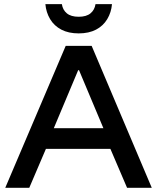

<svg xmlns="http://www.w3.org/2000/svg" viewBox="-20 -893 747 913"><path d="M5 0 292.5 -675H415.8L701.7 0H584.2L505 -185H198.3L119.2 0ZM235.8 -283.3H471.7L355.8 -559.2H351.7ZM354.2 -734.2Q305.8 -734.2 271.7 -752.1Q237.5 -770 218.3 -802.1Q199.2 -834.2 195.8 -873.3H274.2Q278.3 -845.8 297.9 -829.6Q317.5 -813.3 354.2 -813.3Q390.8 -813.3 410.4 -829.6Q430 -845.8 434.2 -873.3H512.5Q509.2 -834.2 490 -802.1Q470.8 -770 436.7 -752.1Q402.5 -734.2 354.2 -734.2Z"/></svg>

Font: Funnel Display Light Medium
Style: Regular
Weight: 500
Version: Version 1.000